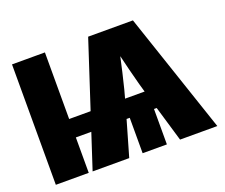

<svg xmlns="http://www.w3.org/2000/svg" viewBox="-119 -909 1276 1090"><g transform="rotate(-20 519.0 -364.0)"><path d="M243.7 -727.5V0H44.9V-727.5ZM715.8 -269.5V0H569.3V-269.5ZM267.1 0 504.9 -727.5H775.4L1020.5 0H795.4L711.9 -282.2Q684.6 -374 660.4 -470.9Q636.2 -567.9 614.3 -665H661.6Q640.1 -567.9 618.2 -470.9Q596.2 -374 569.8 -282.2L488.3 0ZM199.7 -213.9V-325.2H844.2V-213.9Z"/></g></svg>

Font: Inter 18pt Black
Style: Regular
Weight: 900
Designer: Rasmus Andersson
Foundry: rsms
Version: Version 4.001;git-66647c0bb